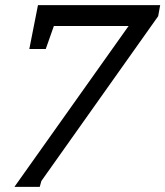

<svg xmlns="http://www.w3.org/2000/svg" viewBox="-20 -691 644 748"><path d="M596.2 -627.9 141.1 14.2 134.8 37.1H36.1L481 -589.8H189.9L158.2 -500H94.2L127.9 -670.9H604Z"/></svg>

Font: Charis SIL Viet
Style: Italic
Weight: 400
Italic angle: -11°
Foundry: SIL International
Version: Version 5.000